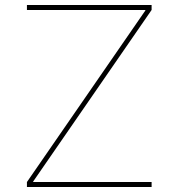

<svg xmlns="http://www.w3.org/2000/svg" viewBox="-20 -750 716 770"><path d="M88 -20 563 -708V-710H88V-730H588V-710L113 -22V-20H588V0H88Z"/></svg>

Font: Enso Thin
Style: Regular
Weight: 100
Designer: Coji Morishita
Foundry: UNDERFOREST DESIGN
Version: Version 1.000